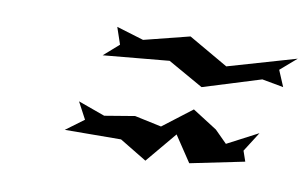

<svg xmlns="http://www.w3.org/2000/svg" viewBox="-49 -724 843 528"><g transform="rotate(10 373.0 -460.0)"><path d="M149 -326 306 -327 382 -281 454 -367 502 -295 653 -326 643 -355 678 -410 592 -365 558 -399 489 -443 408 -381 333 -397 249 -383 174 -410 199 -363ZM216 -546 400 -563 499 -507 660 -557 720 -546 701 -591 746 -630 556 -575 445 -639 318 -607 242 -630 258 -583Z"/></g></svg>

Font: bitstorm
Style: obl
Weight: 400
Version: Version 0.2